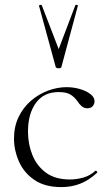

<svg xmlns="http://www.w3.org/2000/svg" viewBox="-20 -750 447 782"><path d="M230 12Q162 12 119.5 -17.5Q77 -47 57 -92.5Q37 -138 37 -185Q37 -235 56 -274Q75 -313 106.5 -340Q138 -367 176 -381Q214 -395 251 -395Q279 -395 305 -387.5Q331 -380 348 -367Q365 -354 365 -338Q365 -326 357.5 -317.5Q350 -309 336 -309Q322 -309 312 -318Q302 -327 296 -337Q284 -354 267.5 -364.5Q251 -375 219 -375Q158 -375 126 -330.5Q94 -286 94 -214Q94 -163 112 -118.5Q130 -74 167.5 -46.5Q205 -19 265 -19Q291 -19 318.5 -26.5Q346 -34 368 -54Q371 -56 374.5 -52Q378 -48 375 -46Q341 -15 306 -1.5Q271 12 230 12ZM139 -726Q138 -729 143.5 -730Q149 -731 150 -729L219 -550L287 -729Q288 -731 293.5 -730Q299 -729 297 -726L230 -477Q229 -472 219 -472Q209 -472 207 -477Z"/></svg>

Font: Cormorant Garamond Light
Style: Regular
Weight: 300
Designer: Christian Thalmann (Catharsis Fonts)
Foundry: Catharsis Fonts
Version: Version 4.001